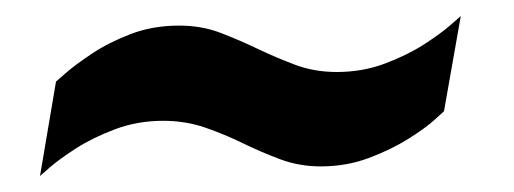

<svg xmlns="http://www.w3.org/2000/svg" viewBox="-20 -420 643 240"><path d="M30 -200 50 -318Q50 -318 62 -328.5Q74 -339 95 -353Q116 -367 143.5 -377.5Q171 -388 204 -388Q232 -388 255.5 -379Q279 -370 302 -359Q325 -348 349 -339Q373 -330 401 -330Q433 -330 461 -340.5Q489 -351 510 -364.5Q531 -378 543.5 -389Q556 -400 556 -400L535 -281Q535 -281 523.5 -270.5Q512 -260 490.5 -246.5Q469 -233 441 -222.5Q413 -212 381 -212Q354 -212 330 -221Q306 -230 283.5 -241Q261 -252 236.5 -260.5Q212 -269 184 -269Q152 -269 124 -258.5Q96 -248 75 -234.5Q54 -221 42 -210.5Q30 -200 30 -200Z"/></svg>

Font: Archivo SemiCondensed ExtraBold
Style: Italic
Weight: 800
Width: 4
Italic angle: -10°
Designer: Hector Gatti
Foundry: Omnibus-Type
Version: Version 2.001